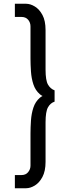

<svg xmlns="http://www.w3.org/2000/svg" viewBox="-20 -800 351 1020"><path d="M142 80Q142 99 129.5 114.5Q117 130 94 130H59V200H119Q141 200 165 185.5Q189 171 205.5 140Q222 109 222 60V-150Q222 -207 235 -230Q248 -253 270 -260V-320Q248 -328 235 -350.5Q222 -373 222 -430V-640Q222 -690 205.5 -720.5Q189 -751 165 -765.5Q141 -780 119 -780H59V-710H94Q117 -710 129.5 -695Q142 -680 142 -660V-490Q142 -457 144.5 -420Q147 -383 157.5 -351.5Q168 -320 191 -300Q214 -280 255 -280V-300Q214 -300 191 -280Q168 -260 157.5 -228.5Q147 -197 144.5 -160Q142 -123 142 -90Z"/></svg>

Font: Glinicke Jost Regular
Style: Regular
Weight: 400
Version: Version 3.710